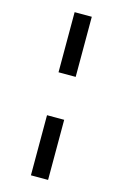

<svg xmlns="http://www.w3.org/2000/svg" viewBox="-121 -721 576 900"><g transform="rotate(15 166.5 -271.0)"><path d="M125 -375V-666.7H208.3V-375ZM125 125V-166.7H208.3V125Z"/></g></svg>

Font: Afacad Medium
Style: Italic
Weight: 500
Italic angle: -14°
Designer: Kristian Moeller
Foundry: Dicotype
Version: Version 1.000; ttfautohint (v1.8.4.7-5d5b)